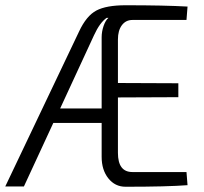

<svg xmlns="http://www.w3.org/2000/svg" viewBox="-21 -710 775 731"><path d="M689 -55 693 -5Q616 1 457 1Q417 1 391.5 -31Q366 -63 366 -113V-242H182L70 0H-1L280 -590Q308 -650 346 -670Q384 -690 457 -690Q606 -690 693 -685L689 -634H483Q458 -634 443 -614Q428 -594 428 -560V-394L658 -393V-340L428 -339V-128Q428 -55 483 -55ZM366 -297V-568Q366 -590 373.5 -611.5Q381 -633 392 -642H385Q359 -624 337 -576L208 -297Z"/></svg>

Font: exo2condensed_l
Style: Regular
Weight: 300
Width: 3
Designer: Natanael Gama
Version: Version 1.001;PS 001.001;hotconv 1.0.70;makeotf.lib2.5.58329